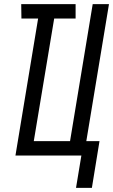

<svg xmlns="http://www.w3.org/2000/svg" viewBox="-20 -755 549 932"><path d="M349 157 375 0H55L165 -665H84L83 -735H347V-665H243L144 -70H320L430 -735H509L399 -70H463L426 157Z"/></svg>

Font: Iosevka SS18
Style: Italic
Weight: 400
Italic angle: -9°
Monospace: yes
Designer: Belleve Invis
Foundry: Belleve Invis
Version: Version 25.1.1; ttfautohint (v1.8.4)